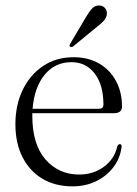

<svg xmlns="http://www.w3.org/2000/svg" viewBox="-20 -667 498 698"><path d="M423.5 -279.5Q423.5 -255.5 394 -255.5H97.5Q97.5 -250 97.5 -245Q97.5 -142.5 145.2 -87.5Q193 -32.5 268 -32.5Q319.5 -32.5 357.8 -60.8Q396 -89 406.5 -135Q410 -143 415.5 -143Q423 -143 422 -133Q417 -92 392.8 -59.8Q368.5 -27.5 330 -8.5Q291.5 10.5 243.5 10.5Q181 10.5 134.2 -17.2Q87.5 -45 61.8 -95.8Q36 -146.5 36 -215.5Q36 -284.5 62.2 -339.5Q88.5 -394.5 136.2 -426.8Q184 -459 248 -459Q300.5 -459 340 -436.2Q379.5 -413.5 401.5 -373Q423.5 -332.5 423.5 -279.5ZM240 -441Q179.5 -441 142 -394.8Q104.5 -348.5 98.5 -271.5H339.5Q356 -271.5 356 -286.5Q356 -358.5 324.2 -399.8Q292.5 -441 240 -441ZM291.5 -603Q303.5 -624 314.8 -636Q326 -648 341.5 -647Q355.5 -646 362.5 -636.8Q369.5 -627.5 368.5 -616.5Q367.5 -603 357.8 -592Q348 -581 332.5 -569.5L245.5 -498Q239 -494 234.5 -498Q230.5 -501 235.5 -508.5Z"/></svg>

Font: Fraunces 72pt Light
Style: Regular
Weight: 300
Version: Version 1.000;[0bf87f6ff]